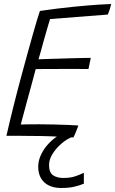

<svg xmlns="http://www.w3.org/2000/svg" viewBox="-20 -680 574 957"><path d="M398 181.5V235.5Q378 244 350.8 250.5Q323.5 257 284.5 257Q249.5 257 223.8 244.5Q198 232 184.2 208.2Q170.5 184.5 170.5 151.5Q170.5 123.5 181.8 97.2Q193 71 211.5 48.2Q230 25.5 253.2 8Q276.5 -9.5 301 -19.5L338 3.5Q312 13.5 285.8 36.2Q259.5 59 242 87Q224.5 115 224.5 142.5Q224.5 179.5 244 193.2Q263.5 207 295.5 207Q328.5 207 350.2 200.2Q372 193.5 398 181.5ZM346 5Q290 1.5 237 -0.5Q184 -2.5 126 -2.5Q99.5 -3 69 -3.2Q38.5 -3.5 12 -3Q29 -77.5 47.8 -152.5Q66.5 -227.5 85 -295.5Q121 -429 145 -513.2Q169 -597.5 179 -625.5Q268.5 -638.5 344.2 -646Q420 -653.5 470.5 -656.8Q521 -660 534.5 -660Q530.5 -644.5 526.8 -633Q523 -621.5 517.5 -607.5L229.5 -585Q225 -570 216.8 -542.8Q208.5 -515.5 200 -484.5Q191.5 -453.5 184 -426.2Q176.5 -399 172 -384.5Q183.5 -385 208.8 -385.8Q234 -386.5 266.5 -387.5Q299 -388.5 332 -389.5Q365 -390.5 391.8 -391Q418.5 -391.5 432.5 -391.5L421 -336Q413.5 -336 388.5 -336.2Q363.5 -336.5 329.5 -336.5Q295.5 -336.5 260.5 -336.2Q225.5 -336 197.8 -336Q170 -336 158 -335.5Q156 -328 149.5 -303.8Q143 -279.5 134 -246.2Q125 -213 115.2 -177.5Q105.5 -142 97.2 -110.5Q89 -79 83.5 -59.5Q97.5 -60 125.2 -60.2Q153 -60.5 174.5 -60.5Q212 -60.5 250.2 -59.5Q288.5 -58.5 320.5 -57.2Q352.5 -56 370.5 -54.5Q367.5 -47 364.5 -38Q361.5 -29 357.8 -20.8Q354 -12.5 351.2 -5.8Q348.5 1 346 5Z"/></svg>

Font: Grandstander Thin ExtraLight
Style: Italic
Weight: 250
Italic angle: -15°
Version: Version 1.200